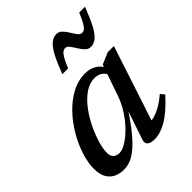

<svg xmlns="http://www.w3.org/2000/svg" viewBox="-194 -793 918 918"><g transform="rotate(-45 265.0 -334.0)"><path d="M275 -31.5 331 -197.5H339.5Q299 -135 266.5 -94.5Q234 -54 207.2 -31.2Q180.5 -8.5 157.2 0.8Q134 10 112 10Q82 10 59.5 -1.2Q37 -12.5 24.2 -35.5Q11.5 -58.5 11.5 -95Q11.5 -135.5 26.8 -183.2Q42 -231 69.2 -277.5Q96.5 -324 133 -362.5Q169.5 -401 213 -424.2Q256.5 -447.5 303.5 -447.5Q338 -447.5 361 -433.2Q384 -419 401 -389.5L382 -360Q375 -377.5 359.5 -388.8Q344 -400 320 -400Q286 -400 254.8 -378.2Q223.5 -356.5 197 -321.5Q170.5 -286.5 151 -246.2Q131.5 -206 120.5 -168.8Q109.5 -131.5 109.5 -105Q109.5 -83 121.2 -72.2Q133 -61.5 153 -61.5Q171 -61.5 196.8 -77Q222.5 -92.5 250 -119.8Q277.5 -147 301.5 -183.5Q325.5 -220 340 -261.5L394 -417.5L453.5 -442.5H494.5L361 -36L347 -63Q366 -61 389 -67.5Q412 -74 437 -88.5Q462 -103 487.5 -125.5L504.5 -105Q446 -41 401 -15Q356 11 318.5 11Q290 11 278.8 0.2Q267.5 -10.5 275 -31.5ZM529.5 -673Q507.5 -615 489.2 -580.8Q471 -546.5 453 -531.8Q435 -517 414.5 -517Q397.5 -517 385.2 -529.8Q373 -542.5 363 -559Q353 -575.5 343.5 -588Q334 -600.5 322.5 -600.5Q314 -600.5 305.8 -594.5Q297.5 -588.5 287.5 -571.5Q277.5 -554.5 264 -521.5H225Q247 -580 265.2 -614Q283.5 -648 301.5 -662.8Q319.5 -677.5 340 -677.5Q357 -677.5 369.2 -665Q381.5 -652.5 391.5 -635.8Q401.5 -619 411 -606.5Q420.5 -594 432 -594Q440.5 -594 448.8 -600Q457 -606 467 -623.2Q477 -640.5 490.5 -673Z"/></g></svg>

Font: Newsreader 16pt Medium
Style: Italic
Weight: 500
Italic angle: -17°
Designer: Hugues Gentile
Foundry: Production Type
Version: Version 1.003